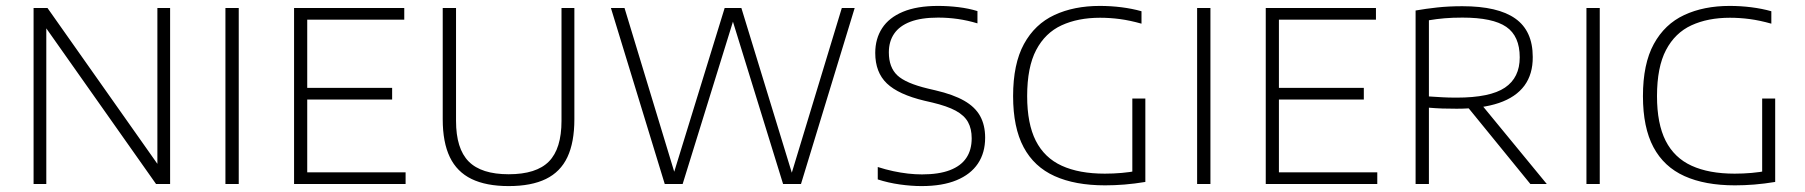

<svg xmlns="http://www.w3.org/2000/svg" viewBox="-20 -622 6102 649"><path d="M93.5 0V-595H140.5L525.5 -49H512V-595H555V0H507.5L122.5 -546H136.5V0Z M742 0V-595H787V0Z M974 0V-595H1346.5V-555.5H1018.5V-39.5H1351V0ZM1004 -285.5V-325H1305.5V-285.5Z M1699.5 7Q1623.5 7 1574 -17Q1524.5 -41 1500.5 -91Q1476.5 -141 1476.5 -219V-595H1521.5V-213.5Q1521.5 -119.5 1564.2 -76.2Q1607 -33 1699.5 -33Q1793 -33 1835.5 -76.2Q1878 -119.5 1878 -213.5V-595H1921.5V-219Q1921.5 -141 1898 -91Q1874.5 -41 1825.2 -17Q1776 7 1699.5 7Z M2227 0 2045 -595H2091L2264.5 -23.5H2253.5L2429.5 -595H2486L2661 -23.5H2652L2825.5 -595H2869L2687.5 0H2627L2452 -566.5H2463L2287.5 0Z M3095 7Q3060.5 7 3021.5 1.5Q2982.5 -4 2947 -15.5V-57.5Q2973.5 -49 2999.2 -43.5Q3025 -38 3049.5 -35.2Q3074 -32.5 3096.5 -32.5Q3153.5 -32.5 3190.8 -46.8Q3228 -61 3246.2 -88Q3264.5 -115 3264.5 -154.5Q3264.5 -187 3252 -209.5Q3239.5 -232 3210.5 -247.8Q3181.5 -263.5 3131 -275.5L3105 -281.5Q3017 -302.5 2977.8 -340Q2938.5 -377.5 2938.5 -443Q2938.5 -491 2961.8 -526.8Q2985 -562.5 3032.2 -582.2Q3079.5 -602 3151 -602Q3185 -602 3220 -597.8Q3255 -593.5 3284 -584.5V-543Q3251 -553 3217.8 -557.8Q3184.5 -562.5 3151 -562.5Q3094 -562.5 3057.2 -548.5Q3020.5 -534.5 3002.5 -508.2Q2984.5 -482 2984.5 -445Q2984.5 -394.5 3013 -367.5Q3041.5 -340.5 3117 -322.5L3142.5 -316.5Q3202.5 -302.5 3239.2 -281.5Q3276 -260.5 3293 -229.8Q3310 -199 3310 -156.5Q3310 -105.5 3285.5 -69Q3261 -32.5 3213.2 -12.8Q3165.5 7 3095 7Z M3715.5 4.5Q3614 4.5 3544.8 -26.8Q3475.5 -58 3440 -124.5Q3404.5 -191 3404.5 -297Q3404.5 -406 3441.2 -473.2Q3478 -540.5 3544 -571.2Q3610 -602 3697.5 -602Q3734.5 -602 3770.5 -597.5Q3806.5 -593 3838.5 -584V-542Q3799.5 -553 3765.8 -557.5Q3732 -562 3698.5 -562Q3624 -562 3568.5 -536.5Q3513 -511 3482.5 -453Q3452 -395 3452 -297Q3452 -204 3481.2 -146.2Q3510.5 -88.5 3569 -61.8Q3627.5 -35 3714.5 -35Q3743 -35 3771.8 -37.5Q3800.5 -40 3824.5 -45L3807.5 -25V-289H3851.5V-7Q3815 -1 3781.2 1.8Q3747.5 4.5 3715.5 4.5Z M4026.5 0V-595H4071.5V0Z M4258.5 0V-595H4631V-555.5H4303V-39.5H4635.5V0ZM4288.5 -285.5V-325H4590V-285.5Z M4765 0V-586.5Q4799 -592.5 4838.2 -596.8Q4877.5 -601 4923 -601Q5043.5 -601 5102.2 -559.2Q5161 -517.5 5161 -429.5Q5161.5 -371.5 5132.8 -332.5Q5104 -293.5 5046.8 -274Q4989.5 -254.5 4904 -254.5Q4879 -254.5 4855.8 -255.2Q4832.5 -256 4810 -258V0ZM5153 0 4924 -281H4977.5L5208.5 0ZM4903.5 -292Q5017 -292 5067 -325.8Q5117 -359.5 5117 -428Q5117 -500 5071.5 -531.2Q5026 -562.5 4923.5 -562.5Q4889 -562.5 4862.8 -560.2Q4836.5 -558 4810 -553.5V-296Q4836.5 -294.5 4855.8 -293.2Q4875 -292 4903.5 -292Z M5342.5 0V-595H5387.5V0Z M5844.5 4.5Q5743 4.5 5673.8 -26.8Q5604.5 -58 5569 -124.5Q5533.5 -191 5533.5 -297Q5533.5 -406 5570.2 -473.2Q5607 -540.5 5673 -571.2Q5739 -602 5826.5 -602Q5863.5 -602 5899.5 -597.5Q5935.5 -593 5967.5 -584V-542Q5928.5 -553 5894.8 -557.5Q5861 -562 5827.5 -562Q5753 -562 5697.5 -536.5Q5642 -511 5611.5 -453Q5581 -395 5581 -297Q5581 -204 5610.2 -146.2Q5639.5 -88.5 5698 -61.8Q5756.5 -35 5843.5 -35Q5872 -35 5900.8 -37.5Q5929.5 -40 5953.5 -45L5936.5 -25V-289H5980.5V-7Q5944 -1 5910.2 1.8Q5876.5 4.5 5844.5 4.5Z"/></svg>

Font: Encode Sans SC ExtraLight
Style: Regular
Weight: 250
Designer: Multiple Designers
Foundry: Impallari Type
Version: Version 3.002